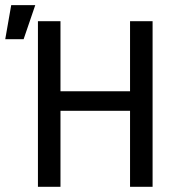

<svg xmlns="http://www.w3.org/2000/svg" viewBox="-92 -720 662 740"><path d="M496.1 0V-638.2H409.2V-368.2H141.1V-638.2H54.2V0H141.1V-293H409.2V0ZM43.9 -700.2H-48.8L-71.8 -568.8H-1ZM525.4 -638.2Z"/></svg>

Font: CodeNewRoman Nerd Font Mono
Style: Regular
Weight: 400
Monospace: yes
Designer: Sam Radian
Foundry: Code New Roman
Version: Version 2.00 November 29, 2014;Nerd Fonts 3.2.1